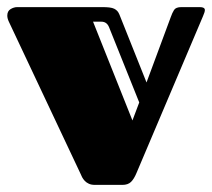

<svg xmlns="http://www.w3.org/2000/svg" viewBox="-20 -520 597 540"><path d="M392.1 -288.1 460 -471.2Q464.4 -483.9 469.5 -491.9Q474.6 -500 490.2 -500H542Q556.2 -500 556.2 -491.7Q556.2 -486.3 550.8 -474.1L363.8 -33.2Q356.9 -16.6 348.4 -8.3Q339.8 0 324.2 0H247.1Q236.8 0 230 -3.2Q223.1 -6.3 218.5 -11.2Q213.9 -16.1 210.9 -21.7Q208 -27.3 206.1 -32.2L4.9 -459Q0.5 -468.3 0.5 -476.1Q0.5 -488.8 9.8 -494.4Q19 -500 28.8 -500H267.1Q279.3 -500 287.6 -499Q295.9 -498 301.3 -495.4Q306.6 -492.7 310.1 -488.8Q313.5 -484.9 315.9 -479ZM286.6 -443.8Q280.3 -459 265.1 -459H241.7L352.5 -181.2L371.6 -231.9Z"/></svg>

Font: Fascinate Inline
Style: Regular
Weight: 900
Designer: Astigmatic (AOETI)
Foundry: Astigmatic (AOETI)
Version: Version 1.000